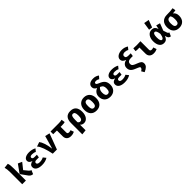

<svg xmlns="http://www.w3.org/2000/svg" viewBox="644 -3270 5911 5911"><g transform="rotate(-45 3600.0 -314.0)"><path d="M237 -278 430 -547 561 -489 400 -287 509 -155Q528 -132 545 -122.5Q562 -113 583 -108L529 18Q502 15 480.5 8Q459 1 440.5 -12Q422 -25 405 -45Q388 -65 369 -94ZM233 0H73V-528Q73 -597 66.5 -646.5Q60 -696 48 -742L204 -759Q221 -717 227 -659Q233 -601 233 -517Z M1020 -222H921Q870 -222 849.5 -206.5Q829 -191 829 -162Q829 -131 856 -114Q883 -97 938 -97Q1032 -97 1103 -137L1175 -48Q1127 -17 1065 0Q1003 17 925 17Q868 17 819.5 6.5Q771 -4 736.5 -25Q702 -46 682.5 -77Q663 -108 663 -149Q663 -207 700 -239.5Q737 -272 797 -281V-285Q746 -298 714.5 -329Q683 -360 683 -405Q683 -439 700.5 -466Q718 -493 749.5 -511.5Q781 -530 823 -539.5Q865 -549 915 -549Q978 -549 1036.5 -535.5Q1095 -522 1143 -493L1073 -407Q1044 -423 1009 -430.5Q974 -438 936 -438Q892 -438 868.5 -424.5Q845 -411 845 -383Q845 -357 865 -340.5Q885 -324 928 -324H1035Z M1403 0Q1387 -80 1367 -157Q1347 -234 1323 -300.5Q1299 -367 1272 -418Q1245 -469 1215 -498L1361 -548Q1383 -522 1403.5 -481Q1424 -440 1442 -386Q1460 -332 1474.5 -267Q1489 -202 1498 -129H1502L1622 -549L1776 -514L1584 0Z M1998 -414H1837V-531H2193Q2238 -531 2271 -535Q2304 -539 2333 -547L2351 -429Q2304 -414 2224 -414H2158V-167Q2158 -135 2176 -122Q2194 -109 2225 -109Q2246 -109 2265 -113.5Q2284 -118 2301 -125L2339 -18Q2312 -4 2274 6.5Q2236 17 2185 17Q2097 17 2047.5 -31Q1998 -79 1998 -161Z M2467 -275Q2467 -406 2527 -477.5Q2587 -549 2711 -549Q2959 -549 2959 -267Q2959 -207 2945 -155Q2931 -103 2904.5 -65Q2878 -27 2840 -5Q2802 17 2753 17Q2715 17 2683 3.5Q2651 -10 2627 -39V205L2467 222ZM2704 -100Q2748 -100 2771 -138.5Q2794 -177 2794 -265Q2794 -314 2788.5 -346Q2783 -378 2772 -397Q2761 -416 2745 -424Q2729 -432 2709 -432Q2663 -432 2645 -389.5Q2627 -347 2627 -248V-147Q2658 -100 2704 -100Z M3300 -549Q3361 -549 3409.5 -529Q3458 -509 3491 -472Q3524 -435 3541.5 -383Q3559 -331 3559 -267Q3559 -133 3491 -58Q3423 17 3300 17Q3177 17 3109 -57Q3041 -131 3041 -266Q3041 -329 3058.5 -381.5Q3076 -434 3109.5 -471Q3143 -508 3191 -528.5Q3239 -549 3300 -549ZM3300 -431Q3252 -431 3229 -392Q3206 -353 3206 -266Q3206 -178 3229 -139Q3252 -100 3300 -100Q3348 -100 3371 -139Q3394 -178 3394 -267Q3394 -353 3371 -392Q3348 -431 3300 -431Z M3950 -525Q4005 -503 4044.5 -477.5Q4084 -452 4109.5 -419.5Q4135 -387 4147.5 -345Q4160 -303 4160 -248Q4160 -188 4141.5 -139Q4123 -90 4089.5 -55.5Q4056 -21 4008 -2Q3960 17 3901 17Q3840 17 3792 -1.5Q3744 -20 3710.5 -54Q3677 -88 3659.5 -136Q3642 -184 3642 -242Q3642 -319 3681.5 -375.5Q3721 -432 3796 -465Q3739 -495 3718.5 -526.5Q3698 -558 3698 -605Q3698 -672 3753 -715.5Q3808 -759 3919 -759Q3981 -759 4029 -741Q4077 -723 4111 -696L4035 -609Q4009 -628 3982.5 -636.5Q3956 -645 3925 -645Q3890 -645 3874 -633Q3858 -621 3858 -602Q3858 -590 3861.5 -581Q3865 -572 3875 -563.5Q3885 -555 3903 -546Q3921 -537 3950 -525ZM3995 -249Q3995 -286 3990 -312.5Q3985 -339 3972.5 -359Q3960 -379 3938.5 -394.5Q3917 -410 3884 -425Q3861 -408 3846 -389Q3831 -370 3822 -348.5Q3813 -327 3809.5 -302Q3806 -277 3806 -249Q3806 -100 3900 -100Q3947 -100 3971 -135.5Q3995 -171 3995 -249Z M4620 -222H4521Q4470 -222 4449.5 -206.5Q4429 -191 4429 -162Q4429 -131 4456 -114Q4483 -97 4538 -97Q4632 -97 4703 -137L4775 -48Q4727 -17 4665 0Q4603 17 4525 17Q4468 17 4419.5 6.5Q4371 -4 4336.5 -25Q4302 -46 4282.5 -77Q4263 -108 4263 -149Q4263 -207 4300 -239.5Q4337 -272 4397 -281V-285Q4346 -298 4314.5 -329Q4283 -360 4283 -405Q4283 -439 4300.5 -466Q4318 -493 4349.5 -511.5Q4381 -530 4423 -539.5Q4465 -549 4515 -549Q4578 -549 4636.5 -535.5Q4695 -522 4743 -493L4673 -407Q4644 -423 4609 -430.5Q4574 -438 4536 -438Q4492 -438 4468.5 -424.5Q4445 -411 4445 -383Q4445 -357 4465 -340.5Q4485 -324 4528 -324H4635Z M5039 -273Q5039 -243 5047.5 -223Q5056 -203 5076 -187.5Q5096 -172 5130.5 -157Q5165 -142 5217 -122Q5252 -109 5279 -95.5Q5306 -82 5324 -65Q5342 -48 5351.5 -25.5Q5361 -3 5361 29Q5361 92 5316 139Q5271 186 5178 226L5120 130Q5132 124 5145 115Q5158 106 5169 95Q5180 84 5187.5 70.5Q5195 57 5195 41Q5195 22 5182 12Q5169 2 5135 -12Q5070 -38 5021 -60Q4972 -82 4939.5 -109Q4907 -136 4890.5 -172Q4874 -208 4874 -262Q4874 -303 4888.5 -334Q4903 -365 4926.5 -387.5Q4950 -410 4979 -423.5Q5008 -437 5038 -443V-447Q5012 -455 4989.5 -467.5Q4967 -480 4950 -497Q4933 -514 4923 -537Q4913 -560 4913 -590Q4913 -629 4933 -660Q4953 -691 4986.5 -713Q5020 -735 5064.5 -747Q5109 -759 5159 -759Q5224 -759 5276.5 -743Q5329 -727 5373 -697L5304 -612Q5278 -629 5245.5 -638Q5213 -647 5179 -647Q5133 -647 5103.5 -627.5Q5074 -608 5074 -571Q5074 -524 5103.5 -506Q5133 -488 5189 -488H5286L5271 -383H5185Q5115 -383 5077 -355.5Q5039 -328 5039 -273Z M5600 -425Q5568 -422 5536 -422Q5512 -422 5487.5 -424Q5463 -426 5437 -430L5450 -540Q5523 -534 5597 -534Q5674 -534 5760 -540V-167Q5760 -135 5778 -122Q5796 -109 5828 -109Q5848 -109 5867 -113.5Q5886 -118 5903 -125L5941 -18Q5914 -4 5876 6.5Q5838 17 5787 17Q5699 17 5649.5 -31Q5600 -79 5600 -161Z M6529 17Q6502 13 6483 4.5Q6464 -4 6450.5 -19.5Q6437 -35 6427.5 -59Q6418 -83 6411 -119H6407Q6384 -53 6344.5 -18Q6305 17 6235 17Q6141 17 6087.5 -56Q6034 -129 6034 -263Q6034 -325 6049 -377.5Q6064 -430 6092 -468Q6120 -506 6159 -527.5Q6198 -549 6246 -549Q6322 -549 6361.5 -514Q6401 -479 6419 -416H6423L6448 -541L6577 -505L6487 -271L6525 -156Q6534 -130 6546.5 -119Q6559 -108 6581 -103ZM6264 -99Q6277 -99 6290 -106.5Q6303 -114 6314.5 -132.5Q6326 -151 6336 -183.5Q6346 -216 6355 -266Q6341 -357 6320.5 -394.5Q6300 -432 6268 -432Q6233 -432 6214.5 -391.5Q6196 -351 6196 -263Q6196 -174 6215 -136.5Q6234 -99 6264 -99ZM6199 -602 6237 -854 6403 -823 6314 -585Z M7196 -453Q7173 -447 7142.5 -444Q7112 -441 7072 -439Q7113 -410 7136 -364.5Q7159 -319 7159 -254Q7159 -192 7141.5 -141.5Q7124 -91 7090.5 -56Q7057 -21 7009 -2Q6961 17 6900 17Q6778 17 6709.5 -56Q6641 -129 6641 -263Q6641 -326 6658 -377Q6675 -428 6708.5 -464Q6742 -500 6792 -520Q6842 -540 6907 -540Q6990 -540 7055.5 -544Q7121 -548 7178 -559ZM6945 -435Q6910 -435 6883.5 -427Q6857 -419 6840 -400Q6823 -381 6814.5 -347.5Q6806 -314 6806 -263Q6806 -176 6829 -138Q6852 -100 6900 -100Q6948 -100 6970.5 -138Q6993 -176 6993 -263Q6993 -340 6979.5 -378.5Q6966 -417 6945 -435Z"/></g></svg>

Font: Qzxlaeiskcpccdgjqmyffctclhy
Style: Regular
Weight: 700
Monospace: yes
Designer: Carrois Corporate & Edenspiekermann
Foundry: Carrois Corporate GbR & Edenspiekermann AG
Version: Version 2.001